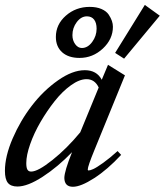

<svg xmlns="http://www.w3.org/2000/svg" viewBox="-25 -731 656 764"><path d="M468.8 -497.6 433.1 -520.5 551.3 -711.4 610.8 -668.5ZM291.5 -500.5Q247.6 -500.5 222.4 -522.9Q197.3 -545.4 197.3 -584Q197.3 -633.8 237.1 -668.7Q276.9 -703.6 332 -703.6Q359.4 -703.6 378.9 -695.1Q398.4 -686.5 407.5 -672.9Q416.5 -659.2 420.4 -647.5Q424.3 -635.7 424.3 -624.5Q424.3 -575.2 384.3 -537.8Q344.2 -500.5 291.5 -500.5ZM300.8 -540Q324.2 -540 341.8 -564Q359.4 -587.9 359.4 -616.7Q359.4 -640.1 349.4 -653.1Q339.4 -666 320.8 -666Q297.9 -666 280.5 -643.1Q263.2 -620.1 263.2 -591.3Q263.2 -570.3 274.2 -555.2Q285.2 -540 300.8 -540ZM44.4 11.2Q18.1 11.2 6.3 -3.4Q-5.4 -18.1 -5.4 -51.3Q-5.4 -108.9 25.4 -180.2Q56.2 -251.5 102.1 -311Q147.9 -370.6 205.6 -411.1Q263.2 -451.7 312.5 -451.7Q359.9 -451.7 379.9 -413.6L404.8 -473.1L472.2 -431.2L351.1 -134.8Q324.2 -69.3 324.2 -56.6Q324.2 -52.7 327.6 -52.7Q333.5 -52.7 346.2 -58.3Q358.9 -64 385.3 -82.8Q411.6 -101.6 442.9 -129.9L457 -114.7Q402.8 -56.2 349.6 -22Q296.4 12.2 265.1 12.2Q231.9 12.2 231 -22.5Q231 -49.3 261.7 -125.5Q205.1 -66.9 145 -27.8Q85 11.2 44.4 11.2ZM79.6 -82Q79.6 -64 84 -56.2Q88.4 -48.3 99.1 -48.3Q126 -48.3 183.3 -94Q240.7 -139.6 294.4 -204.6L367.7 -382.8Q352.1 -416 319.3 -416Q291 -416 257.1 -391.6Q223.1 -367.2 192.6 -328.6Q162.1 -290 136.2 -245.6Q110.4 -201.2 95 -157.2Q79.6 -113.3 79.6 -82Z"/></svg>

Font: Elstob 10pt Medium
Style: Italic
Weight: 500
Italic angle: -20°
Designer: Peter S. Baker
Version: Version 1.015